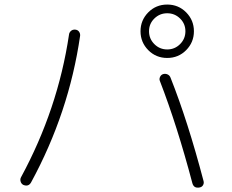

<svg xmlns="http://www.w3.org/2000/svg" viewBox="-20 -827 1040 860"><path d="M786.6 -744.1Q762.7 -767.6 729 -767.6Q695.3 -767.6 671.4 -744.1Q647.5 -720.7 647.5 -687Q647.5 -653.3 671.4 -629.4Q695.3 -605.5 729 -605.5Q762.7 -605.5 786.6 -629.4Q810.5 -653.3 810.5 -687Q810.5 -720.7 786.6 -744.1ZM814 -602.5Q779.3 -567.4 729 -567.4Q678.7 -567.4 644 -602.5Q609.4 -637.7 609.4 -687Q609.4 -736.3 644 -771.5Q678.7 -806.6 729 -806.6Q779.3 -806.6 814 -771.5Q848.6 -736.3 848.6 -687Q848.6 -637.7 814 -602.5ZM744.1 -478.5Q821.3 -284.2 891.6 -16.6Q894.5 -6.8 889.6 2Q884.8 10.7 874 12.7Q848.6 17.6 841.8 -5.9Q773.4 -264.6 696.3 -463.9Q692.4 -472.7 696.8 -482.4Q701.2 -492.2 710.9 -495.1Q720.7 -498 730.5 -493.7Q740.2 -489.3 744.1 -478.5ZM84 1Q75.2 -3.9 72.3 -14.2Q69.3 -24.4 74.2 -33.2Q239.3 -337.9 289.1 -671.9Q290 -681.6 297.9 -688.5Q305.7 -695.3 316.9 -694.3Q328.1 -693.4 334 -685.1Q339.8 -676.8 338.9 -667Q289.1 -322.3 119.1 -9.8Q107.4 10.7 84 1Z"/></svg>

Font: Rounded Mgen+ 1m light
Style: Regular
Weight: 200
Designer: [Source Han Sans]
Ryoko NISHIZUKA  (kana & ideographs); Paul D. Hunt (Latin, Greek & Cyrillic); Wenlong ZHANG  (bopomofo
Version: Version 1.059.20150602